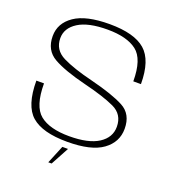

<svg xmlns="http://www.w3.org/2000/svg" viewBox="-147 -793 948 1050"><g transform="rotate(20 327.0 -267.5)"><path d="M253.5 144.5H273L330 39H297ZM311.5 4Q451 4 517.2 -44Q583.5 -92 583.5 -170Q583.5 -255.5 518.5 -290Q453.5 -324.5 323.5 -357Q211 -384.5 147 -416.2Q83 -448 83 -516.5Q83 -575 141 -611.8Q199 -648.5 311 -648.5Q424 -648.5 481.5 -604.2Q539 -560 539 -430.5H583.5Q583.5 -569 519.2 -624.8Q455 -680.5 311.5 -680.5Q174.5 -680.5 107.2 -634.2Q40 -588 40 -513Q40 -430.5 104.5 -393.8Q169 -357 296.5 -325.5Q411 -297.5 475.2 -267.8Q539.5 -238 539.5 -165.5Q539.5 -103.5 481.8 -66Q424 -28.5 311.5 -28.5Q197 -28.5 140.5 -74.2Q84 -120 84 -253H39.5Q39.5 -107.5 103.5 -51.8Q167.5 4 311.5 4Z"/></g></svg>

Font: Anybody SemiExpanded ExtraLight
Style: Regular
Weight: 250
Width: 6
Version: Version 1.113;gftools[0.9.25]